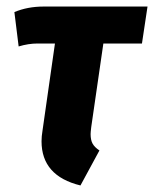

<svg xmlns="http://www.w3.org/2000/svg" viewBox="-20 -551 471 587"><path d="M259 -163Q257 -147 257 -141Q257 -123 263 -112Q269 -101 284 -91L226 16Q107 -13 107 -119Q107 -134 110 -152L148 -418H95Q67 -418 37 -409L24 -514Q64 -531 114 -531H431L414 -418H296Z"/></svg>

Font: Fira Sans Extra Condensed
Style: Bold Italic
Weight: 700
Width: 3
Italic angle: -8°
Designer: Carrois Corporate & Edenspiekermann AG
Foundry: Carrois Corporate GbR & Edenspiekermann AG
Version: Version 4.203